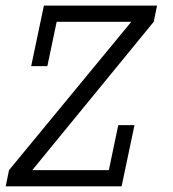

<svg xmlns="http://www.w3.org/2000/svg" viewBox="-44 -657 610 677"><path d="M384.8 0H-23.9L-12.2 -57.1L418.9 -580.1H155.8L123 -423.8H65.9L110.8 -637.2H509.8L498 -580.1L69.8 -57.1H339.8L373 -215.8H430.2Z"/></svg>

Font: Anonymous Pro
Style: Italic
Weight: 400
Italic angle: -12°
Monospace: yes
Designer: Mark Simonson
Version: Version 1.003